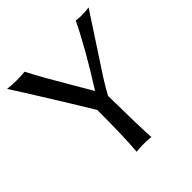

<svg xmlns="http://www.w3.org/2000/svg" viewBox="-179 -793 939 939"><g transform="rotate(-45 291.0 -323.0)"><path d="M333 -282.2Q335.4 -57.6 340.8 9.8Q322.3 6.8 290 6.8Q256.8 6.8 238.8 9.8Q247.1 -79.6 247.1 -271Q210.9 -331.5 123.3 -472.7Q35.6 -613.8 7.8 -655.8Q38.6 -651.9 73.2 -651.9Q100.6 -651.9 127.9 -654.8Q152.8 -606.9 179.4 -559.8Q206.1 -512.7 249 -439.9Q292 -367.2 305.2 -344.2Q420.4 -526.4 481.9 -654.8Q500.5 -651.9 522 -651.9Q548.8 -651.9 571.8 -655.8Q531.2 -592.8 470 -500Q408.7 -407.2 379.6 -361.6Q350.6 -315.9 333 -282.2Z"/></g></svg>

Font: Linear Smooth Low Contrast
Style: Regular
Weight: 500
Designer: Philipp H. Poll, Flanker
Foundry: Philipp H. Poll, reworked by Flanker
Version: Version 1.010 | FøM Fix